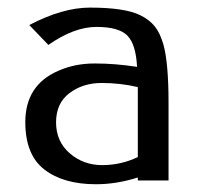

<svg xmlns="http://www.w3.org/2000/svg" viewBox="-20 -470 516 500"><path d="M45.9 0ZM56.2 -404.8Q143.1 -450.2 213.9 -450.2Q305.7 -450.2 345.7 -430.2Q369.1 -418.5 382.8 -401.6Q396.5 -384.8 405.3 -355Q418.9 -306.6 418.9 -202.1V0H338.9V-7.8Q283.7 9.8 230 9.8Q145 9.8 95.5 -28.6Q45.9 -66.9 45.9 -151.9Q45.9 -248 130.9 -285.2Q174.3 -304.7 226.1 -304.7H227.5Q280.3 -304.7 336.9 -295.9Q334 -354.5 311.8 -377.2Q289.6 -399.9 231.2 -399.9Q172.9 -399.9 106 -353ZM338.9 -61V-243.2Q293.5 -253.9 244.6 -253.9Q195.8 -253.9 160.9 -227.5Q126 -201.2 126 -151.4Q126 -101.6 161.6 -70.8Q197.3 -40 246.1 -40Q294.9 -40 338.9 -61Z"/></svg>

Font: Pfennig
Style: Medium
Weight: 500
Version: Version 20120410 ; ttfautohint (v0.8)